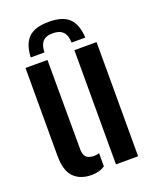

<svg xmlns="http://www.w3.org/2000/svg" viewBox="-146 -857 759 948"><g transform="rotate(-20 234.0 -383.0)"><path d="M42.5 -139.5V-600H158L159 -129.5Q159 -102 171.8 -89Q184.5 -76 213 -76Q228 -76 240 -80.5V-11Q211 8.5 170.5 8.5Q110 8.5 76.2 -26Q42.5 -60.5 42.5 -139.5ZM299.5 0V-600H416V0ZM228 -775Q155.5 -775 121.8 -743Q88 -711 84.5 -640H157Q157.5 -677.5 173.8 -696.2Q190 -715 228 -715Q298.5 -715 299 -640H371.5Q367.5 -710.5 333.8 -742.8Q300 -775 228 -775Z"/></g></svg>

Font: Big Shoulders Stencil Text
Style: Bold
Weight: 700
Designer: Patric King
Foundry: XO Type Co
Version: Version 1.000